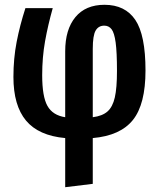

<svg xmlns="http://www.w3.org/2000/svg" viewBox="-20 -563 666 801"><path d="M367 13V204L252 218V13Q141 3 88.5 -60Q36 -123 36 -242Q36 -319 49.5 -388.5Q63 -458 86 -529H200Q180 -458 168 -391Q156 -324 156 -249Q156 -160 178 -121Q200 -82 252 -74V-349Q252 -440 294.5 -491.5Q337 -543 416 -543Q502 -543 544.5 -480Q587 -417 587 -269Q587 -128 534.5 -62.5Q482 3 367 13ZM468 -267Q468 -345 462.5 -385.5Q457 -426 445.5 -441Q434 -456 415 -456Q391 -456 379 -435.5Q367 -415 367 -359V-74Q407 -79 428.5 -98Q450 -117 459 -156.5Q468 -196 468 -267Z"/></svg>

Font: Fira Sans Extra Condensed Medium
Style: Regular
Weight: 500
Width: 1
Designer: Carrois Corporate & Edenspiekermann AG
Foundry: Carrois Corporate GbR & Edenspiekermann AG
Version: Version 4.203